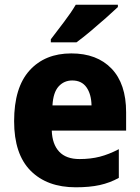

<svg xmlns="http://www.w3.org/2000/svg" viewBox="-20 -786 594 816"><path d="M283 -559Q392 -559 454 -494.5Q516 -430 516 -309V-231H200Q202 -173 231.5 -141.5Q261 -110 318 -110Q365 -110 404 -120Q443 -130 485 -152V-30Q447 -9 404 0.5Q361 10 302 10Q180 10 110 -60.5Q40 -131 40 -271Q40 -414 105.5 -486.5Q171 -559 283 -559ZM287 -444Q252 -444 229 -418.5Q206 -393 203 -338H369Q368 -386 347.5 -415Q327 -444 287 -444ZM481 -756Q462 -738 430.5 -710Q399 -682 365 -653.5Q331 -625 305 -606H196V-619Q221 -652 251.5 -692Q282 -732 302 -766H481Z"/></svg>

Font: Noto Sans SemiCondensed ExtraBold
Style: Regular
Weight: 800
Width: 4
Designer: Monotype Design Team
Foundry: Monotype Imaging Inc.
Version: Version 2.013; ttfautohint (v1.8.4.7-5d5b)